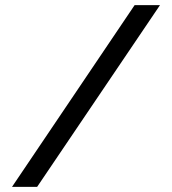

<svg xmlns="http://www.w3.org/2000/svg" viewBox="-20 -730 673 750"><path d="M605 -710 125 0H26.9L505.9 -710Z"/></svg>

Font: Rawline Medium
Style: Regular
Weight: 500
Designer: Matt McInerney, Pablo Impallari, Rodrigo Fuenzalida
Foundry: Matt McInerney, Pablo Impallari, Rodrigo Fuenzalida
Version: Version 4.020;PS 004.020;hotconv 1.0.88;makeotf.lib2.5.64775